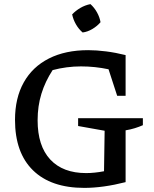

<svg xmlns="http://www.w3.org/2000/svg" viewBox="-20 -905 749 934"><path d="M390 9Q228 9 140.5 -76.5Q53 -162 53 -322Q53 -428 95.5 -504Q138 -580 218 -620.5Q298 -661 409 -661Q449 -661 496 -655Q543 -649 591 -637V-439H550L508 -568Q442 -582 374 -582Q304 -582 236 -564Q200 -509 181.5 -449Q163 -389 163 -320Q163 -195 224.5 -129Q286 -63 399 -63Q439 -63 486 -72L489 -269L360 -292V-330H675V-296Q657 -288 636 -281.5Q615 -275 591 -271V-19Q481 9 390 9ZM420 -885Q439 -868 452 -844.5Q465 -821 469 -797Q453 -778 429.5 -764Q406 -750 382 -747Q363 -763 349.5 -786.5Q336 -810 331 -835Q348 -853 371 -866.5Q394 -880 420 -885Z"/></svg>

Font: Piazzolla SC Medium
Style: Regular
Weight: 500
Designer: Juan Pablo del Peral
Foundry: Huerta Tipografica
Version: Version 1.330